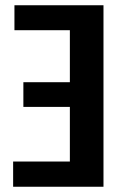

<svg xmlns="http://www.w3.org/2000/svg" viewBox="-20 -711 473 731"><path d="M374 -691V0H30V-96H246V-304H69V-398H246V-596H35V-691Z"/></svg>

Font: Fira Sans Compressed Medium
Style: Regular
Weight: 500
Width: 1
Designer: bBox Type GmbH & Carrois Corporate GbR & Edenspiekermann AG
Foundry: bBox Type GmbH & Carrois Corporate GbR & Edenspiekermann AG
Version: Version 4.301